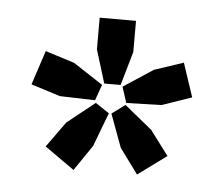

<svg xmlns="http://www.w3.org/2000/svg" viewBox="-34 -709 434 374"><g transform="rotate(5 183.0 -522.0)"><path d="M199 -545H167L147 -610V-672H218V-611ZM282 -513 213 -511 203 -542 261 -580 318 -599 340 -533ZM152 -511 83 -513 26 -531 48 -598 105 -580 163 -542ZM302 -415 246 -374 210 -423 186 -488 212 -507 266 -463ZM156 -422 122 -372 64 -413 100 -463 154 -506 181 -488Z"/></g></svg>

Font: Gemunu Libre
Style: Bold
Weight: 700
Designer: Puspanada Ekanayake, Sola Matas, Pathum Egodawatta, Kosala Senevirathne
Foundry: mooniak
Version: Version 1.100